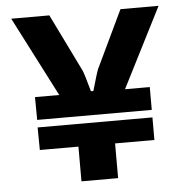

<svg xmlns="http://www.w3.org/2000/svg" viewBox="-50 -739 759 788"><g transform="rotate(-5 329.0 -345.0)"><path d="M465 -361H567V-267H95L94 -361H194L25 -690H182L298 -453Q303 -444 325 -365H335Q357 -442 362 -453L475 -690H632ZM94 -236H567V-143H405V0H254V-143H95Z"/></g></svg>

Font: Exo 2.0
Style: Bold
Weight: 700
Designer: Natanael Gama
Version: Version 1.001;PS 001.001;hotconv 1.0.70;makeotf.lib2.5.58329